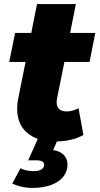

<svg xmlns="http://www.w3.org/2000/svg" viewBox="-20 -683 487 939"><path d="M259 -202Q257 -188 257 -184Q257 -138 307 -138Q334 -138 364 -154L388 -23Q332 9 247 9Q163 9 113.5 -33Q64 -75 64 -150Q64 -179 69 -201L105 -380H25L54 -522H133L161 -663H351L323 -522H446L418 -380H295ZM40 215 80 140Q108 154 145 154Q170 154 183 145.5Q196 137 196 123Q196 101 157 101H118L167 -9H266L240 51Q274 56 292 75Q310 94 310 120Q310 174 263 205Q216 236 139 236Q111 236 85 230Q59 224 40 215Z"/></svg>

Font: Idrija
Style: Italic
Weight: 800
Italic angle: -11.3°
Designer: Julieta Ulanovsky
Foundry: Julieta Ulanovsky
Version: Version 7.200